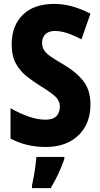

<svg xmlns="http://www.w3.org/2000/svg" viewBox="-20 -810 515 985"><path d="M444 -274Q444 -208 416 -159Q388 -110 336.5 -83Q285 -56 214 -56Q167 -56 122.5 -66Q78 -76 34 -99V-255Q79 -229 125.5 -212.5Q172 -196 213 -196Q253 -196 270 -215Q287 -234 287 -262Q287 -294 262 -316.5Q237 -339 184 -371Q151 -392 117.5 -418Q84 -444 62 -483Q40 -522 40 -583Q40 -678 97 -734Q154 -790 259 -790Q304 -790 349.5 -777.5Q395 -765 444 -740L398 -608Q356 -630 323.5 -640.5Q291 -651 261 -651Q229 -651 212.5 -634Q196 -617 196 -591Q196 -568 206 -552.5Q216 -537 238.5 -521Q261 -505 301 -482Q370 -442 407 -395Q444 -348 444 -274ZM310 6Q297 43 279.5 81Q262 119 240 155H144V142Q148 123 153 96.5Q158 70 161.5 43Q165 16 167 -5H310Z"/></svg>

Font: Noto Sans Malayalam UI Condensed ExtraBold
Style: Regular
Weight: 800
Width: 3
Designer: Jelle Bosma - Monotype Design Team
Foundry: Monotype Imaging Inc.
Version: Version 2.104; ttfautohint (v1.8.4.7-5d5b)